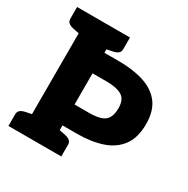

<svg xmlns="http://www.w3.org/2000/svg" viewBox="-165 -874 997 1019"><g transform="rotate(30 333.5 -364.5)"><path d="M97 0V-729H267V-591H355Q444 -591 510 -569.5Q576 -548 612 -500.5Q648 -453 648 -373Q648 -290 611 -240Q574 -190 508 -168Q442 -146 355 -146H267V0ZM267 -274H355Q399 -274 426.5 -283Q454 -292 466.5 -314Q479 -336 479 -373Q479 -426 447.5 -445.5Q416 -465 355 -465H267ZM20 0V-71Q20 -88 30.5 -96.5Q41 -105 59 -109L103 -118L117 0ZM247 0 261 -118 305 -109Q323 -105 333.5 -96.5Q344 -88 344 -71V0ZM117 -729 103 -611 59 -620Q41 -624 30.5 -632.5Q20 -641 20 -658V-729ZM344 -729V-658Q344 -641 333.5 -632.5Q323 -624 305 -620L261 -611L247 -729Z"/></g></svg>

Font: Aleo Black
Style: Regular
Weight: 900
Designer: Alessio Laiso
Foundry: Alessio Laiso
Version: Version 2.001;gftools[0.9.29]